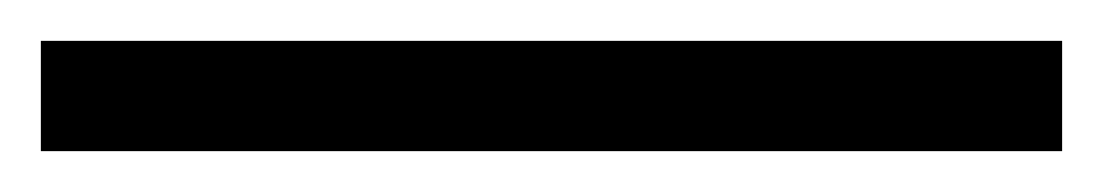

<svg xmlns="http://www.w3.org/2000/svg" viewBox="-20 98 540 94"><path d="M0 172V118H500V172Z"/></svg>

Font: Enriqueta
Style: Regular
Weight: 400
Designer: Viviana Monsalve, Gustavo Ibarra
Foundry: Viviana Monsalve, Gustavo Ibarra
Version: Version 1.002